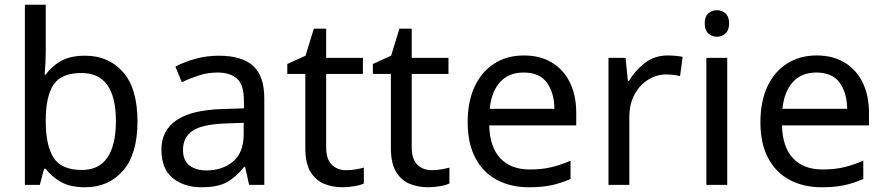

<svg xmlns="http://www.w3.org/2000/svg" viewBox="-20 -780 3737 810"><path d="M173 -575Q173 -541 171.5 -511.5Q170 -482 168 -465H173Q196 -499 236 -522Q276 -545 339 -545Q439 -545 499.5 -475.5Q560 -406 560 -268Q560 -130 499 -60Q438 10 339 10Q276 10 236 -13Q196 -36 173 -68H166L148 0H85V-760H173ZM324 -472Q239 -472 206 -423Q173 -374 173 -271V-267Q173 -168 205.5 -115.5Q238 -63 326 -63Q398 -63 433.5 -116Q469 -169 469 -269Q469 -472 324 -472Z M903 -545Q1001 -545 1048 -502Q1095 -459 1095 -365V0H1031L1014 -76H1010Q975 -32 936.5 -11Q898 10 830 10Q757 10 709 -28.5Q661 -67 661 -149Q661 -229 724 -272.5Q787 -316 918 -320L1009 -323V-355Q1009 -422 980 -448Q951 -474 898 -474Q856 -474 818 -461.5Q780 -449 747 -433L720 -499Q755 -518 803 -531.5Q851 -545 903 -545ZM929 -259Q829 -255 790.5 -227Q752 -199 752 -148Q752 -103 779.5 -82Q807 -61 850 -61Q918 -61 963 -98.5Q1008 -136 1008 -214V-262Z M1440 -62Q1460 -62 1481 -65.5Q1502 -69 1515 -73V-6Q1501 1 1475 5.5Q1449 10 1425 10Q1383 10 1347.5 -4.5Q1312 -19 1290 -55Q1268 -91 1268 -156V-468H1192V-510L1269 -545L1304 -659H1356V-536H1511V-468H1356V-158Q1356 -109 1379.5 -85.5Q1403 -62 1440 -62Z M1801 -62Q1821 -62 1842 -65.5Q1863 -69 1876 -73V-6Q1862 1 1836 5.5Q1810 10 1786 10Q1744 10 1708.5 -4.5Q1673 -19 1651 -55Q1629 -91 1629 -156V-468H1553V-510L1630 -545L1665 -659H1717V-536H1872V-468H1717V-158Q1717 -109 1740.5 -85.5Q1764 -62 1801 -62Z M2190 -546Q2259 -546 2308.5 -516Q2358 -486 2384.5 -431.5Q2411 -377 2411 -304V-251H2044Q2046 -160 2090.5 -112.5Q2135 -65 2215 -65Q2266 -65 2305.5 -74.5Q2345 -84 2387 -102V-25Q2346 -7 2306 1.5Q2266 10 2211 10Q2135 10 2076.5 -21Q2018 -52 1985.5 -113.5Q1953 -175 1953 -264Q1953 -352 1982.5 -415Q2012 -478 2065.5 -512Q2119 -546 2190 -546ZM2189 -474Q2126 -474 2089.5 -433.5Q2053 -393 2046 -321H2319Q2318 -389 2287 -431.5Q2256 -474 2189 -474Z M2797 -546Q2812 -546 2829.5 -544.5Q2847 -543 2860 -540L2849 -459Q2836 -462 2820.5 -464Q2805 -466 2791 -466Q2750 -466 2714 -443.5Q2678 -421 2656.5 -380.5Q2635 -340 2635 -286V0H2547V-536H2619L2629 -438H2633Q2659 -482 2700 -514Q2741 -546 2797 -546Z M3005 -737Q3025 -737 3040.5 -723.5Q3056 -710 3056 -681Q3056 -653 3040.5 -639Q3025 -625 3005 -625Q2983 -625 2968 -639Q2953 -653 2953 -681Q2953 -710 2968 -723.5Q2983 -737 3005 -737ZM3048 -536V0H2960V-536Z M3425 -546Q3494 -546 3543.5 -516Q3593 -486 3619.5 -431.5Q3646 -377 3646 -304V-251H3279Q3281 -160 3325.5 -112.5Q3370 -65 3450 -65Q3501 -65 3540.5 -74.5Q3580 -84 3622 -102V-25Q3581 -7 3541 1.5Q3501 10 3446 10Q3370 10 3311.5 -21Q3253 -52 3220.5 -113.5Q3188 -175 3188 -264Q3188 -352 3217.5 -415Q3247 -478 3300.5 -512Q3354 -546 3425 -546ZM3424 -474Q3361 -474 3324.5 -433.5Q3288 -393 3281 -321H3554Q3553 -389 3522 -431.5Q3491 -474 3424 -474Z"/></svg>

Font: Noto Sans Khojki
Style: Regular
Weight: 400
Designer: Monotype Design Team
Foundry: Monotype Imaging Inc.
Version: Version 2.003; ttfautohint (v1.8.4.7-5d5b)